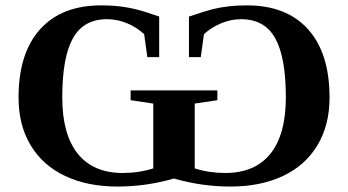

<svg xmlns="http://www.w3.org/2000/svg" viewBox="-20 -682 1290 712"><path d="M835 9.8Q728 9.8 625 -20Q522 9.8 415.5 9.8Q304.7 9.8 221.7 -29.3Q138.7 -68.4 93.8 -143.1Q48.8 -217.8 48.8 -319.8Q48.8 -484.9 128.7 -573.5Q208.5 -662.1 355.5 -662.1Q401.9 -662.1 442.9 -655.8Q483.9 -649.4 526.6 -635.3Q569.3 -621.1 570.3 -620.6V-470.2H526.4L514.6 -555.2Q487.3 -580.6 451.2 -595.7Q415 -610.8 377 -610.8Q290 -610.8 250.5 -540.3Q210.9 -469.7 210.9 -320.8Q210.9 -183.6 268.3 -112.1Q325.7 -40.5 435.1 -40.5Q495.1 -40.5 548.3 -57.6V-297.9L464.4 -310.5V-346.7H786.1V-310.5L702.1 -297.9V-57.6Q755.4 -40.5 815.4 -40.5Q925.3 -40.5 982.7 -111.8Q1040 -183.1 1040 -320.8Q1040 -469.2 1000.7 -540Q961.4 -610.8 874 -610.8Q835.9 -610.8 799.6 -595.5Q763.2 -580.1 736.3 -555.2L724.6 -470.2H680.7V-620.6Q742.7 -641.6 769.8 -648.2Q796.9 -654.8 826.9 -658.4Q856.9 -662.1 895.5 -662.1Q1042.5 -662.1 1122.3 -573.5Q1202.1 -484.9 1202.1 -319.8Q1202.1 -218.3 1157.2 -143.3Q1112.3 -68.4 1029.1 -29.3Q945.8 9.8 835 9.8Z"/></svg>

Font: Liberation Serif
Style: Bold
Weight: 700
Designer: Steve Matteson
Foundry: Ascender Corporation
Version: Version 2.1.5